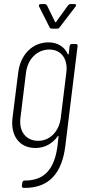

<svg xmlns="http://www.w3.org/2000/svg" viewBox="-20 -717 429 938"><path d="M271 -583 349 -685C354 -692 352 -697 345 -697H324C319 -697 315 -694 312 -690L254 -610C253 -608 249 -608 249 -610L210 -690C207 -694 204 -697 199 -697H179C171 -697 168 -692 171 -685L222 -584C224 -580 228 -577 233 -577H259C264 -577 268 -579 271 -583ZM320 -492 316 -454C315 -450 312 -450 311 -453C294 -490 260 -510 217 -510C138 -510 80 -450 69 -363L41 -140C31 -55 74 6 153 6C197 6 235 -14 262 -51C264 -54 267 -54 266 -50L261 -5C247 104 201 166 100 165C94 165 90 169 89 175L87 191C86 197 89 201 96 201C223 203 283 125 299 -3L359 -492C360 -498 357 -502 351 -502H331C325 -502 321 -498 320 -492ZM167 -29C107 -29 71 -75 80 -142L107 -362C115 -429 162 -475 221 -475C279 -475 313 -429 304 -362L277 -142C269 -75 224 -29 167 -29Z"/></svg>

Font: Barlow Condensed ExtraLight
Style: Italic
Weight: 275
Width: 3
Italic angle: -7°
Designer: Jeremy Tribby
Foundry: Tribby Type
Version: Version 1.422;hotconv 1.0.109;makeotfexe 2.5.65596